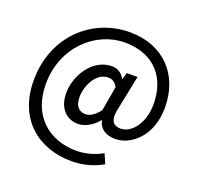

<svg xmlns="http://www.w3.org/2000/svg" viewBox="-153 -899 1278 1244"><g transform="rotate(20 486.0 -277.5)"><path d="M462 180C541 180 611 162 678 124L649 58C600 86 536 106 471 106C284 106 138 -12 138 -233C138 -492 331 -661 528 -661C738 -661 839 -525 839 -349C839 -211 762 -127 692 -127C634 -127 614 -165 634 -248L681 -479H607L593 -433H591C571 -471 540 -488 502 -488C372 -488 282 -348 282 -223C282 -120 342 -61 422 -61C470 -61 524 -94 558 -137H561C570 -81 619 -52 681 -52C788 -52 916 -154 916 -353C916 -579 769 -735 537 -735C278 -735 56 -535 56 -229C56 41 240 180 462 180ZM445 -137C403 -137 372 -164 372 -229C372 -309 423 -411 504 -411C533 -411 552 -399 570 -369L540 -198C504 -154 474 -137 445 -137Z"/></g></svg>

Font: Source Han Sans JP Medium
Style: Regular
Weight: 500
Designer: Ryoko NISHIZUKA 西塚涼子 (kana, bopomofo & ideographs); Paul D. Hunt (Latin, Greek & Cyrillic); Sandoll Communications 산돌커뮤니
Foundry: Adobe
Version: Version 2.002;hotconv 1.0.116;makeotfexe 2.5.65601